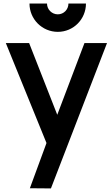

<svg xmlns="http://www.w3.org/2000/svg" viewBox="-20 -803 622 1073"><path d="M303.1 -625C390.6 -625 460.4 -695.8 460.4 -783.3H362.5C362.5 -750 336.5 -722.9 303.1 -722.9C269.8 -722.9 242.7 -750 242.7 -783.3H144.8C144.8 -695.8 215.6 -625 303.1 -625ZM452.1 -562.5 300 -161.5 142.7 -562.5H12.5L239.6 -4.2L238.5 0L146.9 249L264.6 250L578.1 -562.5Z"/></svg>

Font: Manrope3 Bold
Style: Regular
Weight: 700
Designer: Mikhail Sharanda
Foundry: Mikhail Sharanda
Version: Version 3.000;PS 003.000;hotconv 1.0.88;makeotf.lib2.5.64775